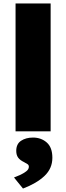

<svg xmlns="http://www.w3.org/2000/svg" viewBox="-20 -760 383 1111"><path d="M70 0V-740H273V0ZM113 331 61 267Q75 262 95 253Q115 244 131 232Q147 220 147 205Q147 195 139.5 190Q132 185 119 178Q96 167 85 152Q74 137 74 113Q74 73 102 54.5Q130 36 171 36Q218 36 250.5 64.5Q283 93 283 153Q283 215 237.5 258Q192 301 113 331Z"/></svg>

Font: Lexend Black
Style: Regular
Weight: 900
Designer: Bonnie Shaver-Troup, Thomas Jockin
Foundry: Lexend
Version: Version 1.007; ttfautohint (v1.8.3)